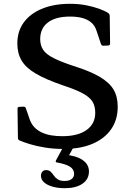

<svg xmlns="http://www.w3.org/2000/svg" viewBox="-20 -773 699 1008"><path d="M365 -427Q452 -400 503 -370Q554 -340 576 -303Q598 -266 598 -213Q598 -144 563.5 -94.5Q529 -45 465.5 -18Q402 9 314 9Q261 9 215.5 1.5Q170 -6 136 -16.5Q102 -27 82 -36Q74 -40 74 -50L72 -203Q72 -212 82 -212L104 -213Q113 -213 116 -204L136 -146Q145 -121 161 -104.5Q177 -88 199.5 -77.5Q222 -67 249 -62.5Q276 -58 307 -58Q389 -58 434.5 -90.5Q480 -123 480 -181Q480 -216 465.5 -239.5Q451 -263 414 -283Q377 -303 310 -325Q220 -356 168 -386.5Q116 -417 93.5 -455Q71 -493 71 -545Q71 -609 105 -655.5Q139 -702 201.5 -727.5Q264 -753 347 -753Q393 -753 431.5 -745.5Q470 -738 500.5 -727Q531 -716 549 -704Q556 -698 556 -689L558 -544Q558 -535 548 -534L523 -533Q514 -532 510 -542L487 -611Q478 -639 459 -655Q440 -671 412.5 -678.5Q385 -686 348 -686Q272 -686 231.5 -655Q191 -624 191 -568Q191 -535 206.5 -511.5Q222 -488 260.5 -468.5Q299 -449 365 -427ZM320 215Q283 215 254.5 206.5Q226 198 210.5 183.5Q195 169 195 150Q195 137 202 128.5Q209 120 222 120Q237 120 246 128.5Q255 137 262.5 148.5Q270 160 283 168.5Q296 177 320 177Q343 177 356 167Q369 157 369 139Q369 116 347 102Q325 88 279 80Q269 78 274 69L324 -24H379L325 74L319 39Q380 44 413.5 67Q447 90 447 127Q447 168 413 191.5Q379 215 320 215Z"/></svg>

Font: Hahmlet Medium
Style: Regular
Weight: 500
Version: Version 1.002